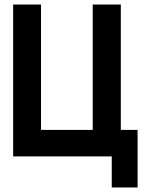

<svg xmlns="http://www.w3.org/2000/svg" viewBox="-20 -690 640 847"><path d="M38 0H473V137H587V-117H513V-670H389V-117H161V-670H38Z"/></svg>

Font: LT Wave Mono Bold
Style: Regular
Weight: 700
Designer: Daniel Lyons
Version: Version 2.5 (Glyphs App)